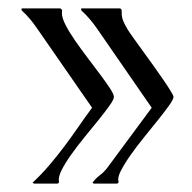

<svg xmlns="http://www.w3.org/2000/svg" viewBox="-20 -438 457 456"><path d="M250.5 -208Q250.5 -201.7 240.2 -187.3Q230 -172.9 214.6 -153.8Q199.2 -134.8 181.6 -113.3Q164.1 -91.8 149.4 -71.3Q134.8 -50.8 126.2 -33.7Q117.7 -16.6 120.1 -6.3L119.1 -2.9Q118.7 -2.9 117.7 -2.4Q116.7 -2 116.2 -2H61L57.1 -3.9Q78.1 -23.4 96.7 -45.2Q115.2 -66.9 132.3 -89.6Q149.4 -112.3 165.5 -135.7Q181.6 -159.2 198.7 -182.1L69.3 -368.7Q61 -380.9 51.8 -392.1Q42.5 -403.3 31.7 -413.1L30.8 -416.5L31.7 -418H123L125 -417L127.4 -414.1Q127.4 -412.1 127.2 -410.4Q127 -408.7 127 -406.7Q127 -395.5 136 -378.2Q145 -360.8 158.9 -340.8Q172.9 -320.8 188.7 -299.8Q204.6 -278.8 218.5 -260.3Q232.4 -241.7 241.5 -227.8Q250.5 -213.9 250.5 -208ZM392.1 -208Q392.1 -202.1 381.6 -187.5Q371.1 -172.9 355.5 -153.3Q339.8 -133.8 322 -111.8Q304.2 -89.8 289.8 -69.3Q275.4 -48.8 266.8 -32Q258.3 -15.1 261.7 -6.3L260.7 -2.9Q260.3 -2.9 259 -2.4Q257.8 -2 257.3 -2H202.6L199.7 -3.9Q207 -14.2 217 -21.7Q227.1 -29.3 234.9 -39.6L340.3 -182.1L211.4 -368.7Q203.1 -380.9 193.6 -392.1Q184.1 -403.3 173.3 -413.1L172.4 -416.5L173.3 -418H265.1L267.1 -417L269 -414.1V-408.7Q269 -397 272.7 -388.2Q276.4 -379.4 282.2 -369.6Q285.6 -363.8 295.2 -350.3Q304.7 -336.9 316.9 -320.1Q329.1 -303.2 342.5 -284.7Q356 -266.1 366.9 -250Q377.9 -233.9 385 -222.4Q392.1 -210.9 392.1 -208Z"/></svg>

Font: CAT Linz
Style: Regular
Weight: 400
Designer: Peter Wiegel
Foundry: Peter Wiegel
Version: Version 1.08